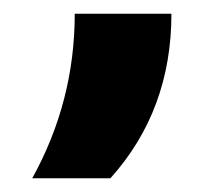

<svg xmlns="http://www.w3.org/2000/svg" viewBox="-20 -146 298 280"><path d="M89 -126Q89 -62 73.5 -2Q58 58 27 114H141Q230 15 230 -126Z"/></svg>

Font: Unageo
Style: Bold
Weight: 700
Designer: Richard Sepsi
Foundry: Richard Sepsi
Version: Version 2.000